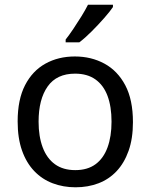

<svg xmlns="http://www.w3.org/2000/svg" viewBox="-20 -786 640 816"><path d="M301 10Q249 10 204 -7Q159 -24 125.5 -59Q92 -94 73.5 -146.5Q55 -199 55 -270Q55 -363 86.5 -424Q118 -485 173 -515.5Q228 -546 298 -546Q368 -546 424 -515.5Q480 -485 512.5 -423.5Q545 -362 545 -267Q545 -197 526.5 -145Q508 -93 475.5 -58.5Q443 -24 398.5 -7Q354 10 301 10ZM300 -63Q352 -63 386 -88Q420 -113 437 -159.5Q454 -206 454 -269Q454 -333 437 -378.5Q420 -424 385.5 -448.5Q351 -473 299 -473Q221 -473 182.5 -418.5Q144 -364 144 -269Q144 -206 161.5 -159.5Q179 -113 213.5 -88Q248 -63 300 -63ZM259 -618Q274 -637 291.5 -663Q309 -689 326 -716.5Q343 -744 354 -766H460V-756Q448 -738 423 -709.5Q398 -681 369.5 -652.5Q341 -624 317 -606H259Z"/></svg>

Font: Noto Sans Mono
Style: Regular
Weight: 400
Designer: Monotype Design Team
Foundry: Monotype Imaging Inc.
Version: Version 2.014